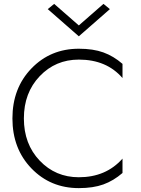

<svg xmlns="http://www.w3.org/2000/svg" viewBox="-20 -960 725 989"><path d="M386 -829 513 -940 546 -913 386 -773 226 -913 259 -940ZM386 -47Q526 -47 611 -143V-69Q565 -29 512.5 -10Q460 9 386 9Q240 9 142 -92.5Q44 -194 44 -350Q44 -506 142 -607.5Q240 -709 386 -709Q460 -709 512.5 -690Q565 -671 611 -631V-558Q529 -653 386 -653Q266 -653 184.5 -567.5Q103 -482 103 -350Q103 -218 184.5 -132.5Q266 -47 386 -47Z"/></svg>

Font: Renner* Light
Style: Light
Weight: 300
Version: Version 003.000 ; ttfautohint (v0.97) -l 8 -r 50 -G 200 -x 1